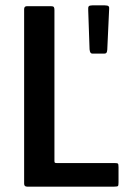

<svg xmlns="http://www.w3.org/2000/svg" viewBox="-20 -696 474 716"><path d="M81 0Q70 0 70 -11V-662Q70 -673 81 -673H169Q178 -673 180.5 -670Q183 -667 183 -659V-97Q183 -92 184 -90Q185 -88 191 -88H407Q418 -88 420 -85.5Q422 -83 422 -72V-16Q422 -5 420 -2.5Q418 0 406 0ZM325 -496Q320 -496 317.5 -499.5Q315 -503 314 -512L309 -657Q308 -669 311 -672.5Q314 -676 324 -676H371Q382 -676 385 -672.5Q388 -669 387 -662L380 -510Q379 -501 376.5 -498.5Q374 -496 368 -496Z"/></svg>

Font: Glory Thin SemiBold
Style: Regular
Weight: 600
Version: Version 1.011